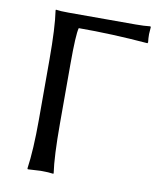

<svg xmlns="http://www.w3.org/2000/svg" viewBox="-76 -708 633 771"><g transform="rotate(10 240.5 -322.5)"><path d="M185.1 -444.8V-200.2Q185.1 -66.4 194.8 0L193.8 2.9Q176.8 0 142.1 0Q142.1 0 89.8 2.9L87.9 0Q99.1 -78.1 99.1 -200.2V-444.8Q99.1 -577.6 88.9 -645L89.8 -647.9Q107.9 -645 142.1 -645H415Q451.2 -645 475.1 -647.9L477.1 -645Q475.1 -617.2 475.1 -616.2Q475.1 -599.1 477.1 -583L475.1 -579.1Q327.1 -591.3 192.9 -590.8Q185.1 -564 185.1 -444.8Z"/></g></svg>

Font: Biolilbert
Style: Regular
Weight: 400
Designer: Philipp H. Poll
Foundry: Philipp H. Poll
Version: Version 1.1.0